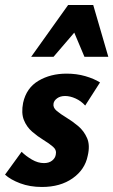

<svg xmlns="http://www.w3.org/2000/svg" viewBox="-26 -731 451 764"><path d="M141 13Q93 13 54.5 -1.5Q16 -16 -6 -36L60 -127Q77 -110 101 -96Q125 -82 149 -82Q169 -82 181.5 -92Q194 -102 196 -116Q200 -134 185 -147Q170 -160 147 -174Q124 -188 102 -207Q80 -226 69 -253.5Q58 -281 66 -322Q79 -381 127 -409.5Q175 -438 239 -438Q279 -438 313.5 -428Q348 -418 372 -403L313 -311Q297 -329 275 -339Q253 -349 233 -349Q214 -349 201.5 -340Q189 -331 187 -319Q184 -303 199.5 -290Q215 -277 239 -262.5Q263 -248 285.5 -229Q308 -210 320.5 -181.5Q333 -153 323 -111Q312 -56 263 -21.5Q214 13 141 13ZM98 -505 245 -711H345L302 -639L187 -505ZM310 -505 254 -638 245 -711H345L405 -505Z"/></svg>

Font: Ysabeau ExtraBold
Style: Italic
Weight: 800
Italic angle: -12°
Designer: Christian Thalmann (Catharsis Fonts)
Version: Version 2.002